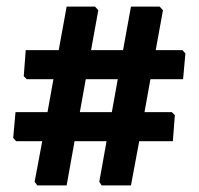

<svg xmlns="http://www.w3.org/2000/svg" viewBox="-20 -593 603 582"><path d="M501 -253 510 -244 504 -165H402L377 -31H288L281 -42L303 -165H206L182 -31H93L85 -42L108 -165H29L20 -175L27 -253H124L142 -353H61L52 -362L58 -441H158L182 -573H268L278 -562L256 -441H353L377 -573H464L474 -562L452 -441H533L542 -431L535 -353H436L418 -253ZM222 -253H319L337 -353H240Z"/></svg>

Font: Alegreya Sans ExtraBold
Style: Italic
Weight: 800
Italic angle: -7°
Designer: Juan Pablo del Peral
Foundry: Huerta Tipografica
Version: Version 2.007